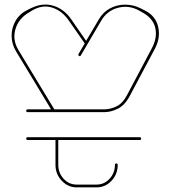

<svg xmlns="http://www.w3.org/2000/svg" viewBox="-20 -807 734 827"><path d="M99 -324Q93 -324 93 -330Q93 -336 99 -336H200L49 -586Q30 -618 30 -653Q30 -688 47.5 -718Q65 -748 98 -764L114 -772Q163 -796 209 -782.5Q255 -769 286 -725L351 -631L406 -724Q424 -755 454 -771Q484 -787 519 -787Q554 -787 586 -771L602 -763Q651 -739 661.5 -690.5Q672 -642 646 -595L538 -392Q517 -353 487 -338.5Q457 -324 430 -324ZM104 -753Q60 -727 46.5 -681.5Q33 -636 59 -592L214 -336H430Q455 -336 482 -349Q509 -362 528 -399L635 -601Q658 -645 649 -686Q640 -727 596 -752L580 -761Q536 -786 488.5 -773.5Q441 -761 416 -718L328 -568Q327 -565 323 -565Q320 -565 318.5 -568Q317 -571 318 -574L345 -620L276 -719Q248 -760 205.5 -774Q163 -788 119 -762ZM93 -210Q93 -216 99 -216H582Q588 -216 588 -210Q588 -204 582 -204H231V-97Q231 -62 254 -37Q277 -12 310 -12H396Q429 -12 452 -37Q475 -62 475 -97Q475 -103 481 -103Q487 -103 487 -97Q487 -57 460.5 -28.5Q434 0 396 0H310Q273 0 246 -28.5Q219 -57 219 -97V-204H99Q93 -204 93 -210Z"/></svg>

Font: Moirai One
Style: Regular
Weight: 400
Designer: Jiyeon Park
Foundry: JAMO
Version: Version 1.000; ttfautohint (v1.8.4.7-5d5b);gftools[0.9.29]